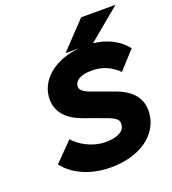

<svg xmlns="http://www.w3.org/2000/svg" viewBox="-148 -932 948 1056"><g transform="rotate(-20 325.5 -404.0)"><path d="M448 -820 300 -664H378C241 -651 144 -576 132 -476C120 -376 191 -323 263 -297L362 -261C430 -237 459 -225 455 -189C451 -155 418 -129 340 -129C279 -129 215 -157 171 -198L158 -212L51 -103L62 -90C120 -25 214 12 321 12C496 12 605 -76 619 -187C631 -285 574 -337 494 -369L397 -404C334 -426 296 -440 300 -472C304 -503 336 -525 401 -525C459 -525 502 -507 542 -474L556 -461L651 -565L641 -577C600 -624 536 -656 458 -664H461L649 -820Z"/></g></svg>

Font: Falling Sky
Style: ExBdObl
Weight: 400
Designer: Paul D. Hunt
Foundry: Adobe Systems Incorporated
Version: Version 1.02